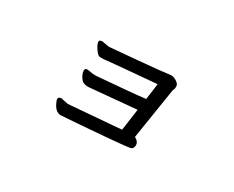

<svg xmlns="http://www.w3.org/2000/svg" viewBox="-70 -670 1139 933"><g transform="rotate(30 500.0 -203.5)"><path d="M309.1 15.1Q279.3 15.1 261.2 -23.9Q254.4 -39.1 253.9 -43Q253.9 -58.1 271 -58.1L311 -49.8L602.1 -73.2L619.1 -194.8L356 -170.9Q328.1 -170.9 315.9 -185.1Q296.9 -208 296.9 -231Q296.9 -239.7 306.2 -242.2Q318.4 -242.2 330.1 -239.5Q341.8 -236.8 360.8 -236.8Q563 -252.9 628.9 -261.2L641.1 -351.1Q620.1 -349.1 580.1 -345.9Q540 -342.8 498.5 -338.9Q457 -335 420.9 -332Q384.8 -329.1 369.9 -327.1Q355 -325.2 345.2 -325.2Q342.3 -325.2 333.3 -325.2Q324.2 -325.2 313 -338.1Q301.8 -351.1 294.9 -365Q288.1 -378.9 288.1 -386.2Q288.1 -397.5 306.2 -397L345.2 -390.1Q396 -395 508.1 -404.5Q620.1 -414.1 676.8 -421.9Q691.9 -421.9 708.5 -410.9Q725.1 -399.9 725.1 -387.2Q725.1 -375 722.7 -369.4Q720.2 -363.8 719.2 -361.8L673.8 -74.2Q697.8 -62 698.2 -42Q698.2 -21 683.1 -17.1Q668 -13.2 559.1 -3.9Q375 11.2 309.1 15.1Z"/></g></svg>

Font: LXGW WenKai Screen R
Style: Regular
Weight: 400
Designer: Fontworks Inc.
Version: Version 1.235;May 31, 2022